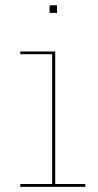

<svg xmlns="http://www.w3.org/2000/svg" viewBox="-20 -724 380 744"><path d="M194 -11H310.5V0H58.5V-11H182V-514H58.5V-524.5H194ZM172 -703.5H201V-674H172Z"/></svg>

Font: Hepta Slab ExtraLight Thin
Style: Regular
Weight: 250
Version: Version 1.102